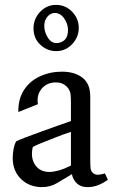

<svg xmlns="http://www.w3.org/2000/svg" viewBox="-20 -757 483 785"><path d="M152 8Q100 8 66 -25Q32 -58 32 -111Q32 -130 35.5 -148Q39 -166 46 -179Q55 -184 82.5 -194.5Q110 -205 146 -218Q182 -231 215.5 -243Q249 -255 270 -262V-339Q270 -359 268.5 -371Q267 -383 260 -394Q254 -404 241 -412Q228 -420 208 -420Q172 -420 150.5 -394.5Q129 -369 135 -331L55 -299Q54 -352 78 -389Q102 -426 143.5 -445Q185 -464 233 -464Q285 -464 317 -439.5Q349 -415 349 -363V-107Q349 -79 350.5 -67.5Q352 -56 362 -48Q372 -41 386 -43Q400 -45 409 -48L421 -22Q403 -9 382.5 -0.5Q362 8 337 8Q310 8 294 -7.5Q278 -23 274 -45Q242 -26 214 -9Q186 8 152 8ZM182 -54Q198 -54 220 -60Q242 -66 270 -80V-218Q240 -208 206.5 -195Q173 -182 147.5 -171.5Q122 -161 114 -156Q104 -112 123.5 -83Q143 -54 182 -54ZM210 -548Q173 -548 145 -574Q117 -600 117 -641Q117 -680 144 -708.5Q171 -737 209 -737Q248 -737 275 -709Q302 -681 302 -643Q302 -605 275 -576.5Q248 -548 210 -548ZM215 -581Q234 -583 246 -595.5Q258 -608 258 -635Q258 -659 242.5 -681.5Q227 -704 204 -704Q187 -704 174 -689Q161 -674 161 -651Q161 -626 176 -602.5Q191 -579 215 -581Z"/></svg>

Font: Joan
Style: Regular
Weight: 400
Designer: Paolo Biagini
Version: Version 1.001; ttfautohint (v1.8.4.7-5d5b);gftools[0.9.30]